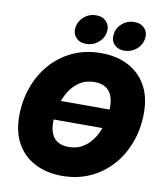

<svg xmlns="http://www.w3.org/2000/svg" viewBox="-101 -1034 962 1126"><g transform="rotate(10 380.0 -471.0)"><path d="M642.1 -420.9 623.5 -306.6H177.7L196.3 -420.9ZM344.7 10.7Q254.9 10.7 185.5 -24.2Q116.2 -59.1 76.9 -126.7Q37.6 -194.3 37.6 -291.5Q37.6 -382.3 66.4 -463.1Q95.2 -543.9 149.2 -606Q203.1 -668 278.8 -703.1Q354.5 -738.3 448.7 -738.3Q538.1 -738.3 607.2 -703.6Q676.3 -668.9 715.6 -601.3Q754.9 -533.7 754.9 -436Q754.9 -343.8 725.8 -262.9Q696.8 -182.1 642.6 -120.6Q588.4 -59.1 512.9 -24.2Q437.5 10.7 344.7 10.7ZM353.5 -163.1Q405.3 -163.1 443.1 -188Q481 -212.9 505.4 -253.7Q529.8 -294.4 541.5 -342.3Q553.2 -390.1 553.2 -436Q553.2 -478 540.5 -506.6Q527.8 -535.2 502.7 -549.8Q477.5 -564.5 439.9 -564.5Q388.2 -564.5 350.3 -539.6Q312.5 -514.6 288.1 -474.1Q263.7 -433.6 251.7 -385.7Q239.7 -337.9 239.7 -292Q239.7 -250 252.4 -221.2Q265.1 -192.4 290.5 -177.7Q315.9 -163.1 353.5 -163.1ZM577.6 -775.9Q538.1 -775.9 515.9 -801Q493.7 -826.2 500.5 -863.8Q506.3 -901.4 536.9 -926.5Q567.4 -951.7 606.9 -951.7Q647 -951.7 669.4 -926.8Q691.9 -901.9 685.5 -863.8Q679.2 -826.2 648.4 -801Q617.7 -775.9 577.6 -775.9ZM350.6 -775.9Q310.5 -775.9 288.6 -801Q266.6 -826.2 272.9 -863.8Q279.3 -901.4 309.6 -926.5Q339.8 -951.7 379.9 -951.7Q419.9 -951.7 442.1 -926.8Q464.4 -901.9 458.5 -863.8Q452.1 -826.2 421.1 -801Q390.1 -775.9 350.6 -775.9Z"/></g></svg>

Font: Inter 24pt Black
Style: Italic
Weight: 900
Italic angle: -9.3988°
Designer: Rasmus Andersson
Foundry: rsms
Version: Version 4.001;git-66647c0bb